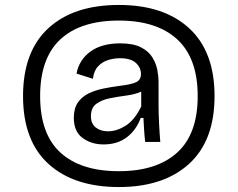

<svg xmlns="http://www.w3.org/2000/svg" viewBox="-20 -661 959 775"><path d="M460 94Q278 94 175.5 0.5Q73 -93 73 -273Q73 -453 175 -547Q277 -641 460 -641Q641 -641 743.5 -547Q846 -453 846 -273Q846 -93 743 0.5Q640 94 460 94ZM460 30Q612 30 695 -45Q778 -120 778 -273Q778 -426 695.5 -502Q613 -578 460 -578Q305 -578 223.5 -502Q142 -426 142 -273Q142 -120 224 -45Q306 30 460 30ZM398 -78Q349 -78 313.5 -104Q278 -130 278 -185Q278 -224 294.5 -247.5Q311 -271 338 -284Q365 -297 397 -303.5Q429 -310 460 -314Q511 -320 530 -329.5Q549 -339 549 -362Q549 -388 528.5 -407Q508 -426 464 -426Q441 -426 417.5 -419Q394 -412 376.5 -394Q359 -376 355 -343L289 -364Q299 -419 344.5 -452.5Q390 -486 465 -486Q518 -486 549 -470Q580 -454 595 -429.5Q610 -405 615 -379Q620 -353 620 -332V-240Q620 -204 622 -164Q624 -124 627 -88H566Q563 -115 561.5 -139Q560 -163 559 -185H548Q530 -136 492 -107Q454 -78 398 -78ZM416 -131Q451 -131 487 -153.5Q523 -176 550 -231V-291Q525 -280 491 -275.5Q457 -271 424 -264.5Q391 -258 369 -242Q347 -226 347 -192Q347 -162 366.5 -146.5Q386 -131 416 -131Z"/></svg>

Font: Bricolage Grotesque 12pt Light
Style: Regular
Weight: 300
Designer: Mathieu Triay
Foundry: Atelier Triay
Version: Version 1.001; ttfautohint (v1.8.4.7-5d5b);gftools[0.9.33.de